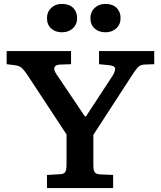

<svg xmlns="http://www.w3.org/2000/svg" viewBox="-20 -961 822 981"><path d="M220 0V-67L287 -71Q303 -71 311.5 -80Q320 -89 320 -121V-274L120 -578Q106 -599 93.5 -612Q81 -625 55 -628L14 -633V-700H343V-633L286 -631Q264 -630 258.5 -617Q253 -604 269 -581L414 -366H419L556 -575Q568 -595 568 -610Q568 -625 537 -628L486 -633V-700H768V-633L716 -631Q696 -630 683 -615.5Q670 -601 653 -574L457 -272V-117Q457 -91 464 -81Q471 -71 492 -70L558 -67V0ZM519 -796Q485 -796 463.5 -815.5Q442 -835 442 -868Q442 -900 463.5 -920.5Q485 -941 519 -941Q555 -941 575.5 -921Q596 -901 596 -869Q596 -836 574 -816Q552 -796 519 -796ZM296 -796Q263 -796 241.5 -815.5Q220 -835 220 -868Q220 -900 241.5 -920.5Q263 -941 296 -941Q333 -941 353.5 -921Q374 -901 374 -869Q374 -836 352 -816Q330 -796 296 -796Z"/></svg>

Font: Literata 7pt SemiBold
Style: Regular
Weight: 600
Designer: Latin by Veronika Burian and Jose Scaglione. Greek by Irene Vlachou. Cyrillic by Vera Evstafieva.
Foundry: TypeTogether
Version: Version 3.002